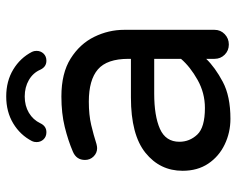

<svg xmlns="http://www.w3.org/2000/svg" viewBox="-90 -642 743 602"><g transform="rotate(-90 281.0 -341.5)"><path d="M209 10Q166 10 128.5 -8Q91 -26 68.5 -59.5Q46 -93 46 -140Q46 -211 102.5 -256.5Q159 -302 276 -302H397V-310Q397 -377 364 -405.5Q331 -434 263 -434Q221 -434 189.5 -426.5Q158 -419 130 -410Q122 -408 117 -408Q102 -408 91 -419Q80 -430 80 -446Q80 -473 106 -484Q141 -499 183.5 -509.5Q226 -520 279 -520Q352 -520 398 -491Q444 -462 466 -417Q488 -372 488 -323V-40Q488 -21 474.5 -8Q461 5 442 5Q423 5 410 -8Q397 -21 397 -40V-66Q370 -38 325 -14Q280 10 209 10ZM243 -70Q290 -70 331 -93Q372 -116 397 -145V-229H288Q218 -229 177.5 -211Q137 -193 137 -150Q137 -118 159.5 -94Q182 -70 243 -70ZM167 -567Q153 -567 144.5 -576Q136 -585 136 -598Q136 -606 139 -612Q158 -649 194.5 -671Q231 -693 279 -693Q327 -693 363.5 -671Q400 -649 419 -612Q422 -606 422 -598Q422 -585 413.5 -576Q405 -567 391 -567Q372 -567 363 -586Q353 -609 330.5 -622Q308 -635 279 -635Q250 -635 228 -622Q206 -609 195 -586Q186 -567 167 -567Z"/></g></svg>

Font: Varela Round
Style: Regular
Weight: 400
Designer: Joe Prince, Avraham Cornfeld
Foundry: Joe Prince, Avraham Cornfeld
Version: Version 3.010; ttfautohint (v1.8.4.7-5d5b)